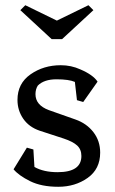

<svg xmlns="http://www.w3.org/2000/svg" viewBox="-20 -708 441 736"><path d="M267 -394Q244 -404 196.5 -404Q149 -404 125 -380Q116 -366 116 -347Q116 -305 167 -286L269 -250Q312 -235 338 -201.5Q364 -168 364 -123Q364 -60 316 -26Q268 8 203.5 8Q139 8 95.5 -13.5Q52 -35 32 -59L83 -142L108 -135L112 -68Q147 -48 201 -48Q292 -48 292 -110Q292 -135 276 -150Q260 -165 224 -177L132 -207Q91 -221 69 -253Q47 -285 47 -325Q47 -388 97 -423Q147 -458 213 -458Q253 -458 288 -442Q337 -421 354 -395L299 -317L275 -324ZM178 -558 58 -669 77 -688 198 -629 319 -688 338 -669 218 -558Z"/></svg>

Font: Fenix
Style: Regular
Weight: 400
Designer: Fernando Diaz
Foundry: Fernando Diaz
Version: 004.301